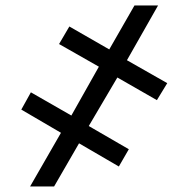

<svg xmlns="http://www.w3.org/2000/svg" viewBox="-20 -675 682 695"><path d="M404.8 -394.5 301.3 -218.8 446.3 -134.8 410.2 -72.3 266.1 -156.2 175.8 0H88.9L200.7 -194.3L57.1 -278.3L91.8 -340.8L238.3 -256.8L337.9 -433.6L193.8 -515.6L231 -579.1L375.5 -496.1L466.8 -655.3H552.2L439.5 -457L585.4 -374L547.9 -312.5Z"/></svg>

Font: Inter 24pt SemiBold
Style: Regular
Weight: 600
Designer: Rasmus Andersson
Foundry: rsms
Version: Version 4.001;git-66647c0bb